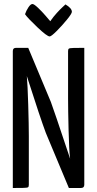

<svg xmlns="http://www.w3.org/2000/svg" viewBox="-20 -939 484 959"><path d="M44 0ZM401 -700V-16Q401 0 384 0H324L209 -275Q183 -344 114 -559Q118 -516 121 -415Q124 -314 124 -259V-16Q124 -7 120.5 -4Q117 -1 97 -0.5Q77 0 44 0V-684Q44 -700 60 -700H121L234 -430Q245 -402 330 -147V-149Q325 -188 322.5 -290.5Q320 -393 320 -448V-684Q320 -693 324 -696Q328 -699 348 -699.5Q368 -700 401 -700ZM105 -868Q111 -886 122 -902.5Q133 -919 142 -919Q150 -919 170 -900Q190 -881 208 -860Q226 -839 231 -833Q247 -856 264 -874.5Q281 -893 292.5 -903.5Q304 -914 307 -917Q339 -898 339 -880Q339 -871 314.5 -841Q290 -811 263 -784Q236 -757 228 -757Q215 -757 166.5 -803Q118 -849 105 -868Z"/></svg>

Font: Yanone Kaffeesatz
Style: Regular
Weight: 400
Designer: Yanone (Cyrillic: Daniel Pouzeot & Huerta Tipografica)
Foundry: Yanone
Version: Version 1.100;PS 001.100;hotconv 1.0.70;makeotf.lib2.5.58329